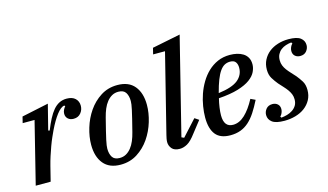

<svg xmlns="http://www.w3.org/2000/svg" viewBox="-88 -1045 2290 1342"><g transform="rotate(-15 1056.5 -374.0)"><path d="M141 -446H55L66 -491L260 -532L214 -350L224 -347Q242 -392 260 -426.5Q278 -461 298 -484.5Q318 -508 342 -520Q366 -532 395 -532Q436 -532 457.5 -511.5Q479 -491 479 -459Q479 -429 460 -406Q441 -383 408 -383Q383 -383 367.5 -397Q352 -411 352 -434Q352 -448 358.5 -461.5Q365 -475 373 -483L367 -490Q341 -485 311 -445.5Q281 -406 251 -344Q242 -325 230 -298Q218 -271 206.5 -239.5Q195 -208 184 -174Q173 -140 165 -108L138 0H30Z M648 -35Q674 -35 694.5 -46.5Q715 -58 731.5 -78.5Q748 -99 759.5 -126.5Q771 -154 779 -186Q793 -241 802 -277.5Q811 -314 816 -337.5Q821 -361 823 -375Q825 -389 825 -400Q825 -437 810 -461Q795 -485 757 -485Q731 -485 710.5 -473.5Q690 -462 673.5 -441.5Q657 -421 645.5 -393.5Q634 -366 626 -334Q612 -279 603 -242.5Q594 -206 589 -182.5Q584 -159 582 -144.5Q580 -130 580 -120Q580 -83 595 -59Q610 -35 648 -35ZM643 12Q561 12 519.5 -38.5Q478 -89 478 -175Q478 -233 497 -296Q516 -359 552 -411.5Q588 -464 641 -498Q694 -532 762 -532Q844 -532 885.5 -481.5Q927 -431 927 -345Q927 -287 908 -224Q889 -161 853 -108.5Q817 -56 764 -22Q711 12 643 12Z M1071 12Q1031 12 1013.5 -9Q996 -30 996 -56Q996 -67 998.5 -81Q1001 -95 1004 -106L1146 -674H1060L1071 -719L1275 -760L1101 -63L1119 -55L1223 -169L1253 -149L1188 -66Q1153 -19 1125 -3.5Q1097 12 1071 12Z M1437 12Q1364 12 1330.5 -30Q1297 -72 1297 -153Q1297 -191 1304 -234Q1311 -277 1325.5 -319Q1340 -361 1363 -399.5Q1386 -438 1417 -467.5Q1448 -497 1487.5 -514.5Q1527 -532 1576 -532Q1602 -532 1626.5 -526.5Q1651 -521 1670.5 -509Q1690 -497 1701.5 -477Q1713 -457 1713 -428Q1713 -402 1700 -374.5Q1687 -347 1654.5 -323Q1622 -299 1566 -282Q1510 -265 1425 -259Q1417 -227 1412.5 -195.5Q1408 -164 1408 -139Q1408 -54 1474 -54Q1519 -54 1559.5 -92Q1600 -130 1636 -198L1670 -182Q1646 -134 1622 -97.5Q1598 -61 1570.5 -36.5Q1543 -12 1510 0Q1477 12 1437 12ZM1433 -294Q1533 -307 1575 -341.5Q1617 -376 1617 -429Q1617 -454 1605.5 -470Q1594 -486 1566 -486Q1544 -486 1526 -476.5Q1508 -467 1492 -444.5Q1476 -422 1461.5 -385Q1447 -348 1433 -294Z M1828 12Q1766 12 1739.5 -8Q1713 -28 1713 -60Q1713 -84 1729 -103.5Q1745 -123 1775 -123Q1797 -123 1812 -110Q1827 -97 1827 -73Q1827 -60 1821 -46Q1815 -32 1806 -24L1812 -15Q1833 -17 1854.5 -23Q1876 -29 1894 -41Q1912 -53 1923 -71Q1934 -89 1934 -115Q1934 -136 1927 -153Q1920 -170 1908.5 -186Q1897 -202 1882 -218Q1867 -234 1851 -252Q1832 -275 1816 -301Q1800 -327 1800 -365Q1800 -404 1816 -435Q1832 -466 1859 -487.5Q1886 -509 1922.5 -520.5Q1959 -532 2000 -532Q2061 -532 2087 -512Q2113 -492 2113 -460Q2113 -436 2097 -416.5Q2081 -397 2051 -397Q2029 -397 2014 -410Q1999 -423 1999 -447Q1999 -460 2005 -474Q2011 -488 2020 -496L2014 -505Q1994 -503 1974 -496.5Q1954 -490 1938.5 -478Q1923 -466 1913.5 -448Q1904 -430 1904 -405Q1904 -384 1911 -366.5Q1918 -349 1930 -333Q1942 -317 1957 -301Q1972 -285 1988 -267Q2006 -245 2022 -219.5Q2038 -194 2038 -155Q2038 -115 2021 -84Q2004 -53 1975.5 -31.5Q1947 -10 1908.5 1Q1870 12 1828 12Z"/></g></svg>

Font: IBM Plex Serif Medm
Style: Italic
Weight: 500
Italic angle: -14°
Designer: Mike Abbink, Paul van der Laan, Pieter van Rosmalen
Foundry: Bold Monday
Version: Version 3.001